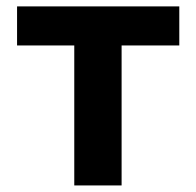

<svg xmlns="http://www.w3.org/2000/svg" viewBox="-20 -565 598 585"><path d="M32 -426.5H206.3V0H350.5V-426.5H526.3V-545.5H32Z"/></svg>

Font: Margiela Sans
Style: Bold
Weight: 700
Designer: Stefan Endress, Andreas Faust
Version: Version 1.100;FEAKit 1.0